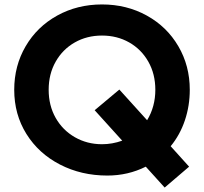

<svg xmlns="http://www.w3.org/2000/svg" viewBox="-20 -777 918 864"><path d="M44 -373Q44 -481 95.5 -569Q147 -657 237.5 -707Q328 -757 439 -757Q550 -757 640.5 -707Q731 -657 782.5 -569Q834 -481 834 -373Q834 -301 812 -235.5Q790 -170 748 -119L831 -27L721 67L636 -27Q556 13 463 13Q346 13 250 -36.5Q154 -86 99 -174Q44 -262 44 -373ZM439 -128Q485 -128 530 -144L406 -281L517 -374L642 -236Q679 -297 679 -373Q679 -444 647.5 -499.5Q616 -555 561.5 -586Q507 -617 439 -617Q371 -617 316.5 -586Q262 -555 230.5 -499.5Q199 -444 199 -373Q199 -302 230.5 -246.5Q262 -191 317 -159.5Q372 -128 439 -128Z"/></svg>

Font: Evergrow Sans 
Style: ExtraBold
Weight: 800
Foundry: 10Web
Version: Version 1.000